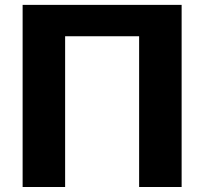

<svg xmlns="http://www.w3.org/2000/svg" viewBox="-20 -748 817 768"><path d="M706.5 0H536.5V-603H240.5V0H70.5V-728.5H706.5Z"/></svg>

Font: Lato 2
Style: Regular
Weight: 900
Designer: Lukasz Dziedzic with Adam Twardoch and Botio Nikoltchev
Foundry: tyPoland Lukasz Dziedzic
Version: Version 2.015; 2015-08-06; http://www.latofonts.com/